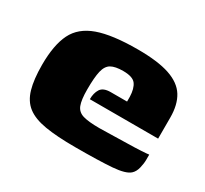

<svg xmlns="http://www.w3.org/2000/svg" viewBox="-93 -534 718 672"><g transform="rotate(30 266.0 -198.0)"><path d="M272 5Q198 5 150.5 -3Q103 -11 76.5 -31.5Q50 -52 39 -90Q28 -128 28 -187Q28 -267 51 -313.5Q74 -360 131.5 -380.5Q189 -401 292 -401Q373 -401 420.5 -385Q468 -369 488.5 -336Q509 -303 509 -251V-166H233Q233 -191 243.5 -207.5Q254 -224 284 -224H350V-243Q349 -276 336.5 -293Q324 -310 285 -310Q253 -310 236.5 -300.5Q220 -291 214 -265.5Q208 -240 208 -191Q208 -149 216 -128.5Q224 -108 246.5 -101.5Q269 -95 312 -95Q329 -95 359.5 -96Q390 -97 422.5 -97.5Q455 -98 480 -99.5Q505 -101 510 -102V-81Q510 -66 505.5 -47.5Q501 -29 490 -19Q473 -3 421 1Q369 5 272 5Z"/></g></svg>

Font: Genos Thin ExtraBold
Style: Regular
Weight: 800
Version: Version 1.010